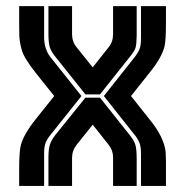

<svg xmlns="http://www.w3.org/2000/svg" viewBox="-20 -611 608 631"><path d="M407.2 -166Q421.4 -148.4 425.3 -133.5Q429.2 -118.7 429.2 -90.3V0H351.6V-93.8Q351.6 -117.2 336.9 -135.3L284.7 -201.2L231.9 -135.3Q216.8 -116.2 216.8 -91.8V0H139.2V-93.3Q139.2 -121.6 144.5 -137.2Q149.9 -152.8 163.1 -168.9L260.7 -290H308.6ZM308.6 -300.8H260.7L163.6 -422.4Q148.9 -440.4 144 -454.8Q139.2 -469.2 139.2 -500.5V-590.8H216.8V-498.5Q216.8 -474.1 231.9 -455.6L284.7 -389.6L336.9 -455.6Q351.6 -473.6 351.6 -498.5V-590.8H429.2V-493.2Q428.7 -464.4 425.3 -453.6Q421.9 -442.9 407.2 -424.8ZM470.7 -219.7Q519 -161.1 524.4 -111.3Q525.4 -94.7 525.4 -84.5V0H443.4V-106.4Q443.4 -130.4 437.3 -144.3Q431.2 -158.2 418 -173.3L321.3 -295.4L418 -417.5Q433.1 -436 438.2 -448.7Q443.4 -461.4 443.4 -483.9V-590.8H525.4V-536.6Q525.4 -476.6 520.5 -457.5Q510.7 -419.9 470.7 -371.1L410.6 -295.4ZM150.4 -173.3Q135.3 -155.8 130.1 -142.6Q125 -129.4 125 -106.4V0H43V-54.2Q43 -112.8 48.3 -133.3Q57.6 -169.4 97.7 -219.7L158.2 -295.4L97.7 -371.1Q58.6 -420.4 51.3 -447.3Q44.4 -472.7 43.5 -492.2Q43 -504.9 43 -536.6V-590.8H125V-488.8Q125 -446.3 150.4 -417.5L247.6 -295.4Z"/></svg>

Font: Ebtekar Inline 2
Style: Inline-2
Weight: 500
Designer: Arman Khorramak
Foundry: Arman Khorramak
Version: Version 2.000